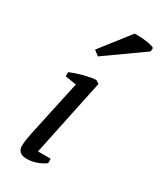

<svg xmlns="http://www.w3.org/2000/svg" viewBox="-181 -761 694 829"><g transform="rotate(30 166.5 -346.0)"><path d="M233.9 -696.3Q241.2 -697.3 256.3 -696.8Q271.5 -696.3 287.1 -694.3Q302.7 -692.4 316.2 -689.2Q329.6 -686 333.5 -681.6L332.5 -664.6L146 -532.2L120.6 -551.3ZM68.8 -388.2V-409.2Q81.5 -414.6 98.1 -420.2Q114.7 -425.8 131.6 -430.2Q148.4 -434.6 164.3 -437.5Q180.2 -440.4 191.9 -440.4L207.5 -430.2L127 -47.4H190.4V-25.4Q171.9 -11.7 147.9 -3.4Q124 4.9 100.6 4.9Q75.7 4.9 65.2 -6.1Q54.7 -17.1 54.7 -31.7Q54.7 -49.3 57.4 -65.7Q60.1 -82 64 -101.6L124 -379.4Z"/></g></svg>

Font: PT Astra Serif
Style: Italic
Weight: 400
Italic angle: -16°
Designer: A.Korolkova, I. Chaeva
Foundry: ParaType Ltd
Version: Version 1.001